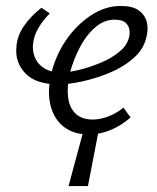

<svg xmlns="http://www.w3.org/2000/svg" viewBox="-20 -443 526 644"><path d="M210 181 263 -16H313L275 181ZM277 8Q228 8 195 -17Q162 -42 150 -87.5Q138 -133 151 -192Q165 -254 200 -306Q235 -358 283.5 -390.5Q332 -423 385 -423Q425 -423 445.5 -408Q466 -393 472 -370.5Q478 -348 472 -323Q464 -280 429 -249Q394 -218 348 -199Q302 -180 256 -170Q210 -160 177 -160Q100 -160 65 -197Q30 -234 35 -285Q37 -321 59.5 -354.5Q82 -388 119 -417L147 -398Q124 -375 109 -349.5Q94 -324 91 -297Q88 -273 97 -250.5Q106 -228 128.5 -214Q151 -200 187 -200Q210 -200 245 -208.5Q280 -217 316.5 -232Q353 -247 380 -269Q407 -291 413 -319Q416 -330 414 -343.5Q412 -357 401 -367Q390 -377 364 -377Q329 -377 299 -351Q269 -325 247.5 -283.5Q226 -242 214 -197Q204 -151 208.5 -116Q213 -81 234 -61.5Q255 -42 291 -42Q314 -42 341 -51.5Q368 -61 394 -82L418 -49Q396 -30 373 -17.5Q350 -5 326 1.5Q302 8 277 8Z"/></svg>

Font: Ysabeau Infant
Style: Italic
Weight: 400
Italic angle: -12°
Designer: Christian Thalmann (Catharsis Fonts)
Version: Version 2.001;gftools[0.9.30]; featfreeze: ss01,ss02,lnum